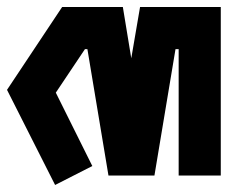

<svg xmlns="http://www.w3.org/2000/svg" viewBox="-29 -500 649 547"><path d="M148 -480H321L345 -334L370 -480H600V0H480V-360H471L411 0H280L220 -360H213L130 -236L234 -27L128 27L-9 -244Z"/></svg>

Font: SOV_raksil
Style: Book
Weight: 400
Version: Version 1.00